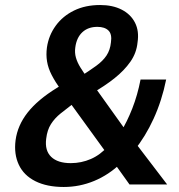

<svg xmlns="http://www.w3.org/2000/svg" viewBox="-20 -735 715 765"><path d="M234 10Q167 10 121 -13Q75 -36 55 -78.5Q35 -121 42 -176Q46 -206 58 -233.5Q70 -261 90 -286.5Q110 -312 139 -336.5Q168 -361 207 -385L238 -404L222 -378Q200 -409 186 -436Q172 -463 167.5 -490Q163 -517 167 -546Q174 -594 202 -632.5Q230 -671 275 -693Q320 -715 379 -715Q429 -715 465 -696.5Q501 -678 518 -644.5Q535 -611 528 -566Q524 -524 499.5 -489Q475 -454 436 -423Q397 -392 346 -363L355 -392L483 -213L461 -209Q486 -249 507 -302.5Q528 -356 540 -418H642Q625 -334 592 -262Q559 -190 515 -136L517 -169L646 0H496L436 -84H461Q413 -38 355 -14Q297 10 234 10ZM262 -85Q304 -85 342 -101.5Q380 -118 411 -153L403 -127L250 -338L294 -337L269 -320Q244 -301 221 -282.5Q198 -264 183 -240.5Q168 -217 164 -182Q158 -135 184 -110Q210 -85 262 -85ZM368 -628Q331 -628 308 -606.5Q285 -585 280 -546Q277 -525 282.5 -505.5Q288 -486 300.5 -466Q313 -446 330 -422L297 -428Q336 -453 363 -472.5Q390 -492 404.5 -514Q419 -536 422 -566Q427 -599 412 -613.5Q397 -628 368 -628Z"/></svg>

Font: Nunito Sans 10pt SemiCondensed
Style: Bold Italic
Weight: 700
Width: 4
Italic angle: -9°
Designer: Vernon Adams
Foundry: Vernon Adams
Version: Version 3.101;gftools[0.9.27]